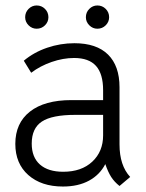

<svg xmlns="http://www.w3.org/2000/svg" viewBox="-20 -672 535 702"><path d="M365 -72Q345 -33 305.5 -11.5Q266 10 210 10Q131 10 83.5 -32Q36 -74 36 -146Q36 -222 89.5 -264Q143 -306 241 -306H357V-342Q357 -402 331 -431Q305 -460 251 -460Q211 -460 169 -445.5Q127 -431 94 -406L67 -450Q104 -481 152.5 -497.5Q201 -514 252 -514Q333 -514 375 -472.5Q417 -431 417 -353V-144Q417 -67 456 -25L417 8Q398 -7 386.5 -25Q375 -43 365 -72ZM357 -177V-252H255Q170 -252 133 -227.5Q96 -203 96 -147Q96 -97 126 -70.5Q156 -44 211 -44Q278 -44 317.5 -81Q357 -118 357 -177ZM72 -609Q72 -627 84.5 -639.5Q97 -652 114 -652Q132 -652 144.5 -639.5Q157 -627 157 -609Q157 -592 144.5 -579.5Q132 -567 114 -567Q97 -567 84.5 -579.5Q72 -592 72 -609ZM294 -609Q294 -627 306.5 -639.5Q319 -652 336 -652Q354 -652 366.5 -639.5Q379 -627 379 -609Q379 -592 366.5 -579.5Q354 -567 336 -567Q319 -567 306.5 -579.5Q294 -592 294 -609Z"/></svg>

Font: Bellota Text
Style: Regular
Weight: 400
Designer: Kemie Guaida
Foundry: Kemie Guaida
Version: Version 4.001